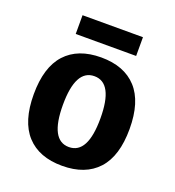

<svg xmlns="http://www.w3.org/2000/svg" viewBox="-124 -758 788 866"><g transform="rotate(20 270.0 -325.0)"><path d="M125 -570V-660H415V-570ZM440.5 -55Q381 10 270 10Q159 10 99.5 -55Q40 -120 40 -250Q40 -380 99.5 -445Q159 -510 270 -510Q381 -510 440.5 -445Q500 -380 500 -250Q500 -120 440.5 -55ZM180 -250Q180 -80 270 -80Q360 -80 360 -250Q360 -420 270 -420Q180 -420 180 -250Z"/></g></svg>

Font: Scada
Style: Bold
Weight: 700
Designer: Jovanny Lemonad
Foundry: Jovanny Lemonad
Version: Version 4.100;PS 004.100;hotconv 1.0.88;makeotf.lib2.5.64775